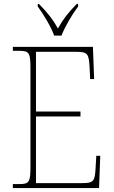

<svg xmlns="http://www.w3.org/2000/svg" viewBox="-20 -951 575 971"><path d="M254 -771H291C308 -816 346 -880 375 -918V-931H368C323 -885 300 -855 273 -807C246 -855 222 -885 177 -931H171V-918C199 -880 238 -816 254 -771ZM45 0H481L487 -163H467L463 -94C459 -37 454 -25 398 -25H162V-362H387V-387H162V-689H366C424 -689 429 -678 433 -613L436 -551H456L450 -714H45V-694H78C128 -694 134 -683 134 -606V-108C134 -31 128 -20 78 -20H45Z"/></svg>

Font: Noto Serif SemiCondensed Thin
Style: Regular
Weight: 100
Width: 4
Designer: Monotype Design Team
Foundry: Monotype Imaging Inc.
Version: Version 2.015